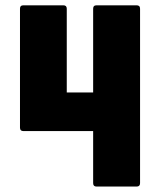

<svg xmlns="http://www.w3.org/2000/svg" viewBox="-20 -686 588 706"><path d="M335 0Q322.5 0 322.5 -12.5V-204H66Q53.5 -204 53.5 -216.5V-654Q53.5 -666.5 66 -666.5H213Q225.5 -666.5 225.5 -654V-346H322.5V-654Q322.5 -666.5 335 -666.5H482.5Q495 -666.5 495 -654V-12.5Q495 0 482.5 0Z"/></svg>

Font: Jaro 24pt
Style: Regular
Weight: 400
Designer: Agyei Archer, Celine Hurka, Mirko Velimirović
Version: Version 1.000